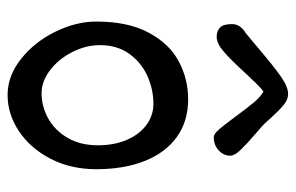

<svg xmlns="http://www.w3.org/2000/svg" viewBox="-158 -620 790 513"><g transform="rotate(90 236.5 -363.0)"><path d="M37.1 -225.6Q37.1 -310.5 66.7 -365.7Q96.2 -420.9 143.3 -446Q190.4 -471.2 245.1 -471.2Q303.2 -471.2 345.2 -441.2Q387.2 -411.1 409.4 -355.7Q431.6 -300.3 431.6 -225.6Q431.6 -157.7 403.6 -103.5Q375.5 -49.3 329.8 -19Q284.2 11.2 233.4 11.2Q182.1 11.2 136.7 -24.9Q91.3 -61 64.2 -116.5Q37.1 -171.9 37.1 -225.6ZM256.8 -378.4Q218.3 -378.4 182.1 -362.1Q146 -345.7 123 -313.5Q100.1 -281.2 100.1 -235.8Q100.1 -197.8 118.7 -161.4Q137.2 -125 167 -102.3Q196.8 -79.6 228.5 -79.6Q264.6 -79.6 296.6 -97.7Q328.6 -115.7 348.1 -149.7Q367.7 -183.6 367.7 -230Q367.7 -273.4 353.3 -307.1Q338.9 -340.8 313.5 -359.6Q288.1 -378.4 256.8 -378.4ZM43.9 -588.4Q43.9 -601.1 51.3 -610.6Q58.6 -620.1 67.9 -625L109.4 -659.7Q157.2 -700.2 184.3 -719.2Q211.4 -738.3 231 -738.3Q245.6 -738.3 260.3 -726.1Q274.9 -713.9 296.4 -690.4L307.6 -677.7Q314 -670.4 337.9 -650.4Q365.7 -626.5 380.6 -610.8Q395.5 -595.2 395.5 -583.5Q395.5 -565.9 381.1 -552.7Q366.7 -539.6 346.7 -539.6Q337.4 -539.6 325.2 -553.7Q313 -567.9 291 -597.7Q268.6 -628.4 253.7 -646.2Q238.8 -664.1 224.1 -672.4Q214.8 -666 201.7 -652.3Q188.5 -638.7 174.8 -624Q140.1 -585.9 117.9 -566.7Q95.7 -547.4 78.1 -547.4Q63 -547.4 53.5 -555.9Q43.9 -564.5 43.9 -588.4Z"/></g></svg>

Font: Dekko
Style: Regular
Weight: 400
Designer: Multiple
Foundry: Sorkin Type
Version: Version 2.001